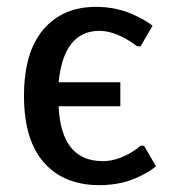

<svg xmlns="http://www.w3.org/2000/svg" viewBox="-20 -530 495 560"><path d="M270 10Q166 10 108 -56Q50 -122 50 -250Q50 -378 106.5 -444Q163 -510 260 -510Q326 -510 380 -482Q406 -470 425 -455L390 -395H380Q367 -405 347 -417Q305 -440 270 -440Q166 -440 151 -290H331V-220H151Q158 -60 280 -60Q317 -60 357 -82Q378 -94 390 -105H400L435 -45Q417 -30 390 -17Q338 10 270 10Z"/></svg>

Font: Scada
Style: Regular
Weight: 400
Designer: Jovanny Lemonad
Foundry: Jovanny Lemonad
Version: Version 4.100;PS 004.100;hotconv 1.0.88;makeotf.lib2.5.64775